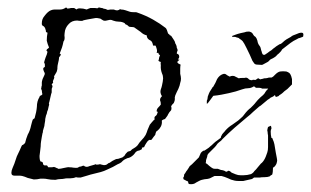

<svg xmlns="http://www.w3.org/2000/svg" viewBox="-20 -469 818 505"><path d="M634 -386Q637 -386 638.5 -385Q640 -384 641 -384Q645 -381 646 -378Q648 -374 652 -372Q655 -369 657 -362Q658 -354 663 -348Q665 -346 666 -341Q667 -336 668 -334Q670 -325 673 -325Q676 -324 678 -326L684 -330Q686 -332 688.5 -333.5Q691 -335 694 -337Q698 -341 704 -345Q706 -347 708 -348Q710 -349 711 -350L716 -353Q719 -353 723 -357Q728 -362 733.5 -365.5Q739 -369 745 -372Q749 -376 759 -379Q767 -383 773 -383Q778 -383 778 -378Q778 -372 776 -372L768 -369Q766 -369 764.5 -368Q763 -367 761 -366Q752 -362 744 -356L722 -339Q720 -335 717.5 -332.5Q715 -330 713 -328Q710 -326 708 -323.5Q706 -321 703 -319Q697 -315 694 -314Q691 -313 688.5 -310Q686 -307 684 -306L671 -299Q670 -298 665.5 -298.5Q661 -299 657 -299Q651 -299 648.5 -302.5Q646 -306 644 -309Q642 -313 640.5 -317Q639 -321 637 -325Q635 -329 628.5 -342.5Q622 -356 618 -361Q616 -363 614 -364.5Q612 -366 610 -367Q609 -369 606.5 -369.5Q604 -370 601 -371Q600 -372 597 -372Q594 -372 592 -372Q590 -372 590.5 -373.5Q591 -375 592 -375Q597 -377 600 -378Q603 -379 606 -380Q609 -381 613.5 -382Q618 -383 623 -384Q627 -386 634 -386ZM126 4Q119 4 114 3.5Q109 3 104 2Q100 1 95.5 1Q91 1 86 1Q82 2 77.5 2.5Q73 3 69 3Q65 2 61 1Q57 0 53 -1Q49 -3 45.5 -4Q42 -5 39 -6Q35 -7 30.5 -7Q26 -7 21 -7H18Q10 -7 10 -14V-15Q10 -20 13 -27Q18 -38 22 -51Q24 -58 27 -63.5Q30 -69 32 -74Q37 -86 38 -87Q41 -88 43 -90L46 -93Q47 -98 49 -104Q51 -110 53 -115Q59 -125 62 -140Q63 -144 64 -147.5Q65 -151 66 -154Q67 -155 68 -156Q69 -157 71 -158Q76 -175 77 -188Q77 -203 84 -214Q84 -217 88 -218Q93 -221 91 -223Q91 -224 90.5 -226Q90 -228 90 -231Q87 -237 89 -239Q89 -243 90 -244V-252Q90 -255 92 -261Q96 -269 97 -272Q99 -276 96 -280Q93 -286 94 -290Q96 -292 96 -292Q97 -292 98 -293V-299Q98 -301 97 -302.5Q96 -304 96 -305Q97 -309 98 -312Q99 -315 100 -318Q102 -322 103 -325.5Q104 -329 105 -333Q104 -333 104 -334Q102 -336 102 -336Q103 -340 106 -341Q106 -341 107 -342Q108 -343 109 -344Q105 -353 103 -362Q103 -367 103.5 -372.5Q104 -378 105 -383Q99 -385 101 -387L99 -394Q98 -397 95 -400Q92 -400 90 -405V-408Q90 -419 97 -427Q106 -439 114 -442Q119 -444 124 -444Q129 -444 134 -444H138Q146 -444 153 -449Q156 -449 156 -448Q156 -448 158 -446Q160 -447 162.5 -447Q165 -447 166 -448H175L178 -446Q179 -446 181 -444Q184 -447 190 -447Q199 -447 208 -444Q210 -445 212.5 -446Q215 -447 218 -448H227Q233 -448 236 -447Q239 -450 243 -449Q245 -448 247.5 -448Q250 -448 253 -446Q256 -446 258.5 -445Q261 -444 263 -443Q267 -443 270 -444H279Q279 -444 285 -442Q289 -441 293 -443Q296 -446 298 -444Q301 -444 304 -443.5Q307 -443 310 -442Q313 -441 316 -440Q319 -439 322 -438Q325 -437 331 -437Q333 -437 336 -437Q339 -437 341 -436Q364 -428 382.5 -417.5Q401 -407 415 -396Q417 -395 419 -390L422 -381Q423 -380 424.5 -379Q426 -378 427 -376Q430 -376 432 -372L436 -366Q440 -361 441 -355Q443 -352 444 -349Q445 -346 445 -343Q447 -340 447 -338Q447 -336 447 -335Q445 -333 445 -328Q453 -326 451 -317Q448 -314 449 -312H452L446 -306Q447 -304 449 -302L455 -299Q454 -294 454 -288Q454 -282 454 -275Q456 -267 456 -262Q456 -259 455.5 -256.5Q455 -254 454 -251Q453 -244 449 -235Q447 -231 445 -227Q443 -223 441 -218Q439 -212 440 -209Q440 -204 437 -198L433 -194Q433 -193 430 -190Q432 -184 430 -179Q425 -174 422 -168Q421 -165 418.5 -162Q416 -159 414 -156Q403 -153 406 -149Q406 -147 405.5 -143.5Q405 -140 403 -136Q402 -135 401 -133Q400 -131 398 -129Q393 -124 391 -123Q390 -122 390 -120.5Q390 -119 389 -118Q389 -115 388 -114Q387 -113 386.5 -112Q386 -111 384 -109Q383 -107 381.5 -105.5Q380 -104 379 -102Q377 -100 375 -101Q375 -102 371 -100Q368 -98 365 -93Q361 -87 359 -82Q352 -81 353 -79Q355 -77 350 -75Q350 -75 346 -73Q342 -73 340 -71Q337 -70 334 -65Q331 -61 328 -59Q322 -54 315 -53Q307 -50 302 -45L299 -42Q295 -40 294 -39Q289 -37 285 -34.5Q281 -32 277 -30Q273 -28 269.5 -26.5Q266 -25 262 -23Q254 -19 245 -16.5Q236 -14 227 -12Q218 -10 209 -7Q200 -4 192 -2H187Q182 -2 180 -3Q173 0 165 0Q161 0 157 0Q153 0 149 1Q144 2 138.5 2Q133 2 126 4ZM135 -25Q137 -25 140 -25.5Q143 -26 147 -27Q159 -30 163 -29Q169 -29 173 -28Q181 -27 185 -28Q188 -31 193 -31Q197 -33 198.5 -33Q200 -33 201 -33Q203 -31 204 -31Q209 -29 215 -32Q221 -34 229 -36Q231 -38 233 -36H238Q243 -38 247 -36Q254 -34 256 -35Q260 -35 263 -38Q266 -41 269 -41Q271 -43 273 -44Q275 -45 276 -46Q278 -47 280 -48Q282 -49 284 -50Q286 -51 288.5 -51Q291 -51 293 -52L302 -55Q308 -59 309 -62Q310 -64 312 -66Q314 -68 316 -70Q316 -70 317.5 -70.5Q319 -71 323 -72Q324 -73 326 -75Q328 -77 332 -79Q337 -82 339 -84Q341 -86 342 -87Q347 -95 352 -100Q359 -107 363 -114Q365 -118 366 -121Q367 -124 368 -127L374 -141Q377 -144 379 -147Q381 -149 383 -151.5Q385 -154 387 -155Q385 -160 388 -163Q393 -166 394 -172Q395 -173 395 -175Q393 -175 392 -176Q392 -182 396 -186Q401 -191 403 -194Q403 -198 402.5 -200.5Q402 -203 401 -205V-207Q401 -211 406 -216Q400 -225 403 -234Q405 -239 406 -244Q407 -249 408 -254Q408 -256 408.5 -258.5Q409 -261 409 -263Q409 -270 406 -276Q402 -287 403 -297Q402 -302 403 -306Q394 -308 398 -313Q398 -316 399 -319Q400 -322 401 -324Q396 -326 397 -330H392Q394 -335 392 -341Q390 -348 389 -349H383Q382 -350 382 -352Q382 -354 381 -355Q380 -361 373 -364Q366 -368 366 -376Q357 -378 350 -385Q342 -391 333 -397Q331 -398 325 -398Q320 -398 318 -400Q317 -401 316 -402Q315 -403 313 -404Q310 -404 308 -408Q301 -412 293 -412Q285 -412 277 -415Q272 -418 265 -416Q261 -415 258 -414.5Q255 -414 252 -415Q249 -417 247 -418Q245 -419 244 -420Q240 -421 236 -421.5Q232 -422 228 -421L211 -418Q207 -417 203.5 -416.5Q200 -416 196 -414Q187 -414 183 -415Q169 -415 161 -406Q151 -396 150 -382Q149 -376 150 -370Q150 -363 147 -360Q146 -355 145 -351Q144 -347 143 -344L137 -328Q140 -327 140 -326Q139 -322 137 -320Q135 -320 135 -314Q135 -313 134.5 -310.5Q134 -308 133 -304Q132 -300 131.5 -297Q131 -294 131 -292V-289Q131 -288 130.5 -285.5Q130 -283 129 -280L122 -268Q124 -266 121 -260Q118 -254 120 -252Q118 -249 116 -247Q116 -246 117 -245L118 -243Q118 -243 118 -241.5Q118 -240 117 -238Q116 -237 116 -233V-226Q115 -224 114.5 -221.5Q114 -219 113 -215L110 -202Q108 -197 109 -195Q110 -195 108 -189Q106 -180 106 -180Q104 -177 103 -170Q101 -167 99 -156Q99 -151 98 -147Q97 -143 97 -141V-140Q97 -139 96.5 -137Q96 -135 95 -132Q92 -123 93 -122Q92 -121 90 -109Q89 -103 88 -97Q87 -91 87 -84Q86 -77 85.5 -71Q85 -65 84 -59Q84 -47 87 -44Q92 -44 93 -40Q93 -35 97 -34H103Q104 -34 105 -32L107 -29H114Q119 -29 122 -30Q128 -28 129 -27Q131 -27 133 -25ZM477 15Q475 13 475 11Q475 11 475 10Q475 9 474 8Q468 6 466 4Q462 4 462 -2Q464 -4 464 -6Q464 -10 465 -11Q467 -13 468.5 -16Q470 -19 472 -21Q474 -24 476 -27Q478 -30 479 -32Q482 -34 485 -37Q488 -40 491 -43L503 -55Q504 -57 505 -59.5Q506 -62 507 -64Q508 -68 514 -72Q515 -73 518 -73L527 -79Q529 -80 533 -84Q536 -86 542 -92Q546 -96 552 -100L560 -106Q562 -108 561 -108Q561 -110 562 -111Q564 -116 567 -119Q571 -123 573 -126Q581 -135 591 -141Q596 -145 601.5 -148.5Q607 -152 611 -156Q613 -158 616 -160.5Q619 -163 621 -166Q624 -170 626.5 -173Q629 -176 631 -178Q636 -183 639 -185L646 -192Q650 -196 652.5 -199.5Q655 -203 658 -206Q662 -210 665 -213Q668 -216 672 -219Q677 -224 678 -227Q682 -233 685 -235V-236H669Q667 -238 662 -238H653Q652 -239 651 -240Q650 -241 648 -242Q640 -237 633 -237Q625 -237 617 -234Q609 -231 600 -228.5Q591 -226 582 -224Q573 -222 562.5 -220Q552 -218 541 -217L533 -206Q526 -196 524 -196V-204Q526 -208 526 -211Q526 -215 528 -219Q531 -228 537 -236Q539 -238 539 -240Q541 -240 541 -241Q541 -242 542 -243Q547 -251 551 -261Q557 -271 566 -274Q571 -276 575 -273Q577 -271 579.5 -270Q582 -269 583 -268Q584 -267 588 -269Q592 -270 596 -269L608 -263Q611 -264 617 -264Q619 -264 622 -264Q625 -264 627 -265Q632 -264 634 -261Q637 -258 643 -258Q645 -260 648 -259Q652 -258 654 -260L657 -262Q657 -263 660 -263Q665 -259 667 -261Q669 -261 675 -263Q681 -263 684 -264Q686 -265 689 -265Q692 -265 694 -265Q699 -267 704 -273Q711 -280 717 -281Q724 -282 733 -281Q742 -278 744 -273Q746 -270 748 -261V-247L736 -235Q730 -231 728 -229Q723 -224 720 -222Q718 -221 717 -220Q716 -219 714 -218Q714 -216 706 -214Q704 -216 704 -216Q704 -218 703 -219Q699 -215 696 -214Q692 -213 688 -209Q684 -207 681 -204Q678 -201 675 -199Q672 -197 669 -194Q666 -191 662 -189Q658 -185 654 -182Q650 -179 646 -175Q642 -171 638 -167.5Q634 -164 630 -161L597 -133Q589 -126 581 -118.5Q573 -111 565 -103Q562 -99 559 -97Q556 -95 552 -91Q548 -85 545 -82L529 -66Q525 -62 525 -57L522 -48Q522 -43 521 -40Q524 -39 530 -33Q536 -28 540 -26Q542 -25 546 -25H553L561 -22Q564 -22 570 -20Q571 -19 572 -19L573 -18Q575 -17 576 -17.5Q577 -18 578 -18Q579 -21 584 -19L587 -17Q587 -17 589 -15Q594 -13 600 -10.5Q606 -8 613 -8H620Q630 -8 640 -11Q646 -14 649 -19Q651 -21 653.5 -23.5Q656 -26 658 -29Q661 -32 663.5 -35.5Q666 -39 669 -41Q675 -47 679 -57Q681 -62 683 -68Q685 -74 685 -82V-113Q684 -117 684 -120Q684 -123 683 -125Q683 -129 685 -135Q690 -137 691 -138H692Q694 -136 694 -131Q692 -127 692 -123Q692 -114 694 -106H696Q698 -102 700 -96Q702 -90 703 -82Q704 -74 705.5 -67Q707 -60 708 -54Q708 -53 708.5 -51Q709 -49 709 -47Q709 -44 707 -38Q703 -30 698 -28Q698 -16 696 -10Q694 -8 692 -8Q692 -7 691 -6.5Q690 -6 689 -5Q686 -4 683 -3.5Q680 -3 676 -3Q667 -3 663 -2H648Q646 0 645 0Q644 2 642 2Q638 3 633 4Q628 5 620 7Q613 7 607 7Q601 7 597 6Q587 4 580 0Q571 -4 563 -6H544L532 0Q526 2 522 2Q519 2 511 4Q507 5 503.5 7Q500 9 496 11Q489 17 477 15Z"/></svg>

Font: Estonia
Style: Regular
Weight: 400
Designer: Robert E. Leuschke
Foundry: Robert E. Leuschke
Version: Version 1.014; ttfautohint (v1.8.3)